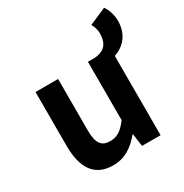

<svg xmlns="http://www.w3.org/2000/svg" viewBox="-180 -920 1033 1076"><g transform="rotate(-30 336.5 -381.5)"><path d="M246 14C323 14 376 -24 424 -81H428L439 0H559V-513C622 -534 673 -586 673 -676C673 -714 659 -753 642 -777L532 -729C541 -712 550 -690 550 -666C550 -581 502 -564 457 -560H412V-182C374 -132 344 -112 299 -112C244 -112 219 -142 219 -229V-560H73V-211C73 -70 125 14 246 14Z"/></g></svg>

Font: Source Han Sans KR
Style: Bold
Weight: 700
Designer: Ryoko NISHIZUKA 西塚涼子 (kana, bopomofo & ideographs); Paul D. Hunt (Latin, Greek & Cyrillic); Sandoll Communications 산돌커뮤니
Foundry: Adobe
Version: Version 2.004;hotconv 1.0.118;makeotfexe 2.5.65603